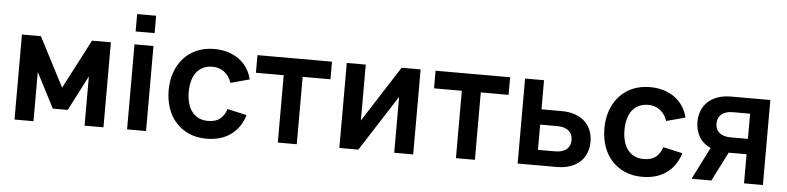

<svg xmlns="http://www.w3.org/2000/svg" viewBox="-45 -965 4983 1215"><g transform="rotate(5 2446.5 -358.0)"><path d="M69 0V-540H189.5L351.5 -227L514 -540H634V0H514V-312.5L399 -90H304.5L189.5 -312.5V0Z M784 -622V-732.5H904.5V-622ZM784 0V-540H904.5V0Z M1289 15Q1227 15 1178 -6.5Q1129 -28 1094.8 -66Q1060.5 -104 1042.5 -156.2Q1024.5 -208.5 1024.5 -270Q1024.5 -332.5 1043.2 -384.8Q1062 -437 1096.5 -475Q1131 -513 1180.2 -534Q1229.5 -555 1290.5 -555Q1336.5 -555 1376 -543Q1415.5 -531 1446.5 -508.8Q1477.5 -486.5 1498.8 -454.5Q1520 -422.5 1529.5 -382.5L1409.5 -350Q1395.5 -394 1363.2 -418Q1331 -442 1289 -442Q1254 -442 1228.2 -429.2Q1202.5 -416.5 1185.5 -393.8Q1168.5 -371 1160.2 -339.2Q1152 -307.5 1152 -270Q1152 -231.5 1160.8 -199.8Q1169.5 -168 1186.8 -145.5Q1204 -123 1229.5 -110.5Q1255 -98 1289 -98Q1337.5 -98 1365 -120Q1392.5 -142 1406.5 -183.5L1529.5 -156Q1504 -73 1442 -29Q1380 15 1289 15Z M1741.5 0V-428H1565V-540H2038.5V-428H1862V0Z M2601.5 -540V0H2481V-355L2253 0H2132.5V-540H2253V-185L2481 -540Z M2873 0V-428H2696.5V-540H3170V-428H2993.5V0Z M3512 0H3265V-540H3385.5V-355H3512Q3563.5 -355 3601.2 -341Q3639 -327 3663.8 -302.8Q3688.5 -278.5 3700.5 -246.2Q3712.5 -214 3712.5 -177.5Q3712.5 -141 3700.5 -108.8Q3688.5 -76.5 3663.8 -52.2Q3639 -28 3601.2 -14Q3563.5 0 3512 0ZM3494 -97.5Q3520 -97.5 3538.5 -103.8Q3557 -110 3569 -120.8Q3581 -131.5 3586.5 -146Q3592 -160.5 3592 -177.5Q3592 -194.5 3586.5 -209.2Q3581 -224 3569 -234.8Q3557 -245.5 3538.5 -251.8Q3520 -258 3494 -258H3385.5V-97.5Z M4057 15Q3995 15 3946 -6.5Q3897 -28 3862.8 -66Q3828.5 -104 3810.5 -156.2Q3792.5 -208.5 3792.5 -270Q3792.5 -332.5 3811.2 -384.8Q3830 -437 3864.5 -475Q3899 -513 3948.2 -534Q3997.5 -555 4058.5 -555Q4104.5 -555 4144 -543Q4183.5 -531 4214.5 -508.8Q4245.5 -486.5 4266.8 -454.5Q4288 -422.5 4297.5 -382.5L4177.5 -350Q4163.5 -394 4131.2 -418Q4099 -442 4057 -442Q4022 -442 3996.2 -429.2Q3970.5 -416.5 3953.5 -393.8Q3936.5 -371 3928.2 -339.2Q3920 -307.5 3920 -270Q3920 -231.5 3928.8 -199.8Q3937.5 -168 3954.8 -145.5Q3972 -123 3997.5 -110.5Q4023 -98 4057 -98Q4105.5 -98 4133 -120Q4160.5 -142 4174.5 -183.5L4297.5 -156Q4272 -73 4210 -29Q4148 15 4057 15Z M4369.5 0 4473 -204.5Q4423 -227 4399.2 -269Q4375.5 -311 4375.5 -362.5Q4375.5 -399 4387.5 -431.2Q4399.5 -463.5 4424.2 -487.8Q4449 -512 4486.8 -526Q4524.5 -540 4576 -540H4823V0H4703V-185H4589.5L4495.5 0ZM4594.5 -442.5Q4568.5 -442.5 4550 -436.2Q4531.5 -430 4519.5 -419.2Q4507.5 -408.5 4502 -394Q4496.5 -379.5 4496.5 -362.5Q4496.5 -345.5 4502 -331Q4507.5 -316.5 4519.5 -305.8Q4531.5 -295 4550 -288.8Q4568.5 -282.5 4594.5 -282.5H4703V-442.5Z"/></g></svg>

Font: Vela Sans Bd
Style: Bold
Weight: 700
Designer: Principal design: Mikhail Sharanda - project Manrope.
Design modification: Ravid Balaliev
Foundry: Mikhail Sharanda
Version: Version 1.001